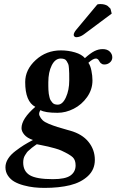

<svg xmlns="http://www.w3.org/2000/svg" viewBox="-20 -687 573 945"><path d="M161.1 22.9 149.9 30.8Q140.1 37.6 136.7 40.5L125 50.8Q116.2 57.6 112.3 63.2Q108.4 68.8 103.3 76.9Q98.1 85 96.2 94Q94.2 103 94.2 112.8Q94.2 155.8 126.7 175.3Q159.2 194.8 240.2 194.8Q301.8 194.8 326.9 176.8Q352.1 158.7 352.1 127Q352.1 101.1 338.6 87.6Q325.2 74.2 282.2 54.2Q270.5 48.8 250.7 43.2Q231 37.6 216.8 34.4Q202.6 31.2 182.1 27.1Q161.6 22.9 161.1 22.9ZM435.1 -291Q435.1 -246.6 408.7 -209.2Q382.3 -171.9 343 -151.9Q303.7 -131.8 263.2 -131.8Q201.2 -131.8 179.2 -145Q168.9 -129.9 174.6 -117.2Q180.2 -104.5 189.9 -95.2Q199.7 -85.9 220.9 -77.1Q242.2 -68.4 263.4 -61.8Q284.7 -55.2 312.5 -47.4Q320.8 -44.9 325.2 -43.9Q384.3 -27.3 415.5 11.2Q446.8 49.8 446.8 100.1Q446.8 147.9 412.6 179.7Q378.4 211.4 324.7 224.6Q271 237.8 199.2 237.8Q172.9 237.8 147.9 235.1Q123 232.4 96.7 225.3Q70.3 218.3 51 207.3Q31.7 196.3 19.3 178Q6.8 159.7 6.8 136.2Q6.8 115.2 19.3 95Q31.7 74.7 55.9 56.4Q80.1 38.1 97.4 27.3Q114.7 16.6 142.1 2Q113.3 -7.8 99.6 -24.2Q85.9 -40.5 85.9 -56.2Q85.9 -102.5 153.8 -161.1Q104 -187 104 -283.2Q104 -344.2 155.8 -391.6Q207.5 -439 279.8 -439Q315.9 -439 349.1 -429.2Q382.3 -419.4 397.9 -400.9Q424.3 -424.8 444.3 -435.1Q464.4 -445.3 485.4 -445.3Q507.8 -445.3 520.3 -433.1Q532.7 -420.9 532.7 -404.8Q532.7 -389.6 521 -379.6Q509.3 -369.6 494.1 -369.6Q491.2 -369.6 488.3 -370.1Q485.4 -370.6 483.4 -371.3Q481.4 -372.1 479.5 -374L475.6 -376.5Q474.6 -377.4 472.9 -379.6Q471.2 -381.8 470.7 -382.8L468.8 -385.7Q466.8 -388.7 466.8 -389.2Q460.9 -398.9 452.1 -398.9Q437.5 -398.9 415 -377.9Q424.8 -364.7 429.9 -339.4Q435.1 -314 435.1 -291ZM320.8 -291V-295.4Q320.8 -316.4 320.6 -326.2Q320.3 -335.9 319.3 -350.8Q318.4 -365.7 315.7 -372.1Q313 -378.4 308.3 -386Q303.7 -393.6 296.4 -396.2Q289.1 -398.9 278.8 -398.9Q251.5 -398.9 234.6 -365.2Q217.8 -331.5 217.8 -282.2V-263.7Q217.8 -257.3 218.3 -244.9Q218.8 -232.4 220 -225.8Q221.2 -219.2 223.4 -209.2Q225.6 -199.2 229 -193.8Q232.4 -188.5 237.1 -182.6Q241.7 -176.8 248.5 -174.3Q255.4 -171.9 264.2 -171.9Q288.1 -171.9 304.4 -207.8Q320.8 -243.7 320.8 -291ZM459 -665Q464.8 -667 474.1 -667Q486.8 -667 496.1 -664.1Q505.4 -661.1 509.5 -658Q513.7 -654.8 518.1 -649.9Q522.5 -645 523.9 -644L529.8 -620.1L393.1 -518.1Q374 -503.9 355 -503.9Q350.1 -503.9 346.4 -507.3Q342.8 -510.7 342.8 -515.1Q342.8 -524.9 354 -539.1Z"/></svg>

Font: Linux Libertine G
Style: Semibold Italic
Weight: 600
Italic angle: -11.5°
Designer: Philipp H. Poll
Foundry: Philipp H. Poll
Version: Version 5.1.1